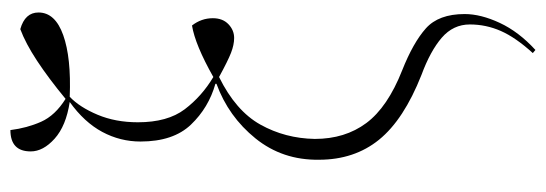

<svg xmlns="http://www.w3.org/2000/svg" viewBox="-360 -481 1049 369"><g transform="rotate(-90 164.5 -296.5)"><path d="M253 208 247 203Q277 170 289.5 141.5Q302 113 302 82Q302 50 276.5 28Q251 6 205 -11Q119 -45 80.5 -92.5Q42 -140 42 -208Q41 -278 83 -330Q125 -382 188 -405V-407Q142 -420 109.5 -454Q77 -488 77 -551Q77 -590 95.5 -624.5Q114 -659 153 -687Q107 -694 82.5 -716Q58 -738 58 -762Q58 -801 99 -801Q103 -769 115 -742Q127 -715 159 -695Q199 -728 232.5 -750Q266 -772 293 -782Q325 -773 325 -747Q325 -715 281.5 -699.5Q238 -684 163 -687Q143 -668 128.5 -633.5Q114 -599 114 -556Q114 -499 139 -466Q164 -433 201 -411Q263 -446 300 -452Q314 -434 314 -412Q314 -393 302.5 -382Q291 -371 276 -371Q263 -371 247.5 -377Q232 -383 201 -400Q136 -368 109.5 -320.5Q83 -273 82 -216Q82 -158 112.5 -117Q143 -76 214 -48Q267 -27 294.5 -2.5Q322 22 322 72Q322 103 305 139.5Q288 176 253 208Z"/></g></svg>

Font: Noto Serif Display ExtraCondensed ExtraLight
Style: Regular
Weight: 200
Width: 2
Designer: Monotype Design Team
Foundry: Monotype Imaging Inc.
Version: Version 2.009